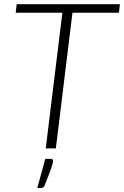

<svg xmlns="http://www.w3.org/2000/svg" viewBox="-20 -728 608 942"><path d="M57 0ZM568.5 -707.5 563.5 -665.5H335.5L254 0H204.5L286 -665.5H57L62 -707.5ZM230 51.5Q236 51.5 238 54.5Q240 57.5 240 61.5Q240 67 237.8 75.8Q235.5 84.5 230.8 98.8Q226 113 218 133.5Q210 154 198.5 182.5Q195 189.5 190.8 192Q186.5 194.5 179 194.5H163L202 51.5Z"/></svg>

Font: Lato Light
Style: Italic
Weight: 300
Italic angle: -7°
Designer: Lukasz Dziedzic
Foundry: tyPoland Lukasz Dziedzic
Version: Version 2.007; 2014-02-27